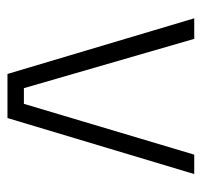

<svg xmlns="http://www.w3.org/2000/svg" viewBox="-33 -507 540 514"><g transform="rotate(90 237.0 -250.0)"><path d="M29 -500H84L216 -44H258L394 -500H446L296 0H178Z"/></g></svg>

Font: TitilliumText
Style: Light
Weight: 300
Designer: Accademia di Belle Arti di Urbino and others
Foundry: Accademia di Belle Arti di Urbino and others.
Version: Version 60.001